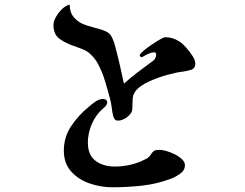

<svg xmlns="http://www.w3.org/2000/svg" viewBox="-20 -782 1040 815"><path d="M765 -81Q765 -59 744.5 -44.5Q724 -30 707 -24Q647 -1 583 6Q519 13 456 13Q409 13 361.5 -3Q314 -19 282.5 -53.5Q251 -88 251 -143Q251 -200 282 -246.5Q313 -293 355 -327Q367 -338 384 -350Q401 -362 418 -362Q425 -362 430 -358Q435 -354 435 -346Q435 -342 432.5 -338Q430 -334 427 -330Q421 -324 414 -318Q407 -312 401 -305Q378 -279 365.5 -245Q353 -211 353 -176Q353 -124 385.5 -99.5Q418 -75 467 -75Q500 -75 533 -82.5Q566 -90 595 -105Q599 -107 603 -109Q607 -111 610 -114Q619 -123 623.5 -130.5Q628 -138 634.5 -142Q641 -146 657 -146Q668 -146 686 -141Q704 -136 722 -127Q740 -118 752.5 -106Q765 -94 765 -81ZM809 -512Q809 -491 790.5 -485.5Q772 -480 756 -478Q729 -475 689.5 -464Q650 -453 613.5 -436.5Q577 -420 558 -399Q550 -389 546.5 -379Q543 -369 543 -358Q542 -339 541.5 -319.5Q541 -300 517 -283Q510 -278 500.5 -274Q491 -270 481 -270Q471 -270 466.5 -276.5Q462 -283 460 -291Q456 -309 454 -327Q452 -345 447 -363Q437 -401 425 -440.5Q413 -480 394 -514Q384 -533 365 -551Q351 -565 331 -573Q311 -581 290 -588Q258 -599 232.5 -617.5Q207 -636 207 -676Q207 -692 218 -711Q229 -730 245 -745Q261 -760 276 -762Q276 -730 291.5 -711Q307 -692 330 -681Q349 -673 370.5 -667.5Q392 -662 411 -656Q442 -647 452.5 -628.5Q463 -610 470 -581Q480 -544 489 -504.5Q498 -465 506 -427Q534 -452 563.5 -474.5Q593 -497 623 -519Q627 -522 630.5 -524.5Q634 -527 637 -531Q639 -536 641 -540Q643 -544 643 -548Q643 -560 635 -560Q625 -560 613 -555Q601 -550 592 -544.5Q583 -539 581 -539Q579 -539 576 -542Q573 -545 573 -547Q573 -552 587 -564.5Q601 -577 621 -590.5Q641 -604 658 -614Q675 -624 681 -624Q715 -624 746 -603Q757 -595 771.5 -578.5Q786 -562 797.5 -544Q809 -526 809 -512Z"/></svg>

Font: Kaisei HarunoUmi
Style: Bold
Weight: 700
Designer: Font-Kai, 金井和夫
Foundry: KAZUO KANAI
Version: Version 5.003